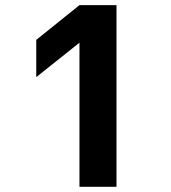

<svg xmlns="http://www.w3.org/2000/svg" viewBox="-20 -722 660 742"><path d="M430.2 -702.1V0H287.1V-557.1L120.1 -423.8V-567.9L287.1 -702.1Z"/></svg>

Font: LT Superior
Style: Bold
Weight: 400
Designer: Daniel Lyons
Foundry: LyonsType
Version: Version 1.000